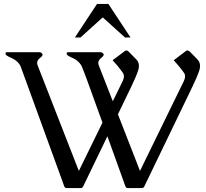

<svg xmlns="http://www.w3.org/2000/svg" viewBox="-20 -949 1040 969"><path d="M170.9 -616.7 377.9 -86.4 497.1 -330.1 420.4 -542Q411.6 -566.9 404.5 -584.5Q397.5 -602.1 392.6 -614.3Q383.8 -632.3 363.8 -647Q352.1 -654.3 341.1 -658.9Q330.1 -663.6 323.2 -668.5Q319.3 -670.9 316.9 -675.3Q316.4 -677.7 316.4 -679.2Q316.4 -681.2 316.9 -682.6Q318.4 -685.5 322.8 -685.5H488.3Q492.7 -685.5 496.6 -682.6Q501.5 -679.2 502.9 -675.3Q503.4 -673.8 503.4 -672.9Q503.4 -668 498 -663.1Q493.2 -658.7 487.1 -653.6Q481 -648.4 478 -641.1Q476.1 -636.2 476.1 -630.9Q476.1 -624 479.5 -616.7L549.3 -438L599.6 -540.5Q605.5 -553.2 605.5 -563.5Q605.5 -572.3 601.6 -579.1Q591.8 -593.8 572.8 -617.2L548.3 -645L609.4 -690.9Q613.3 -694.3 617.7 -694.3Q622.6 -694.3 628.4 -689.5L668.5 -648.4Q681.2 -635.3 681.2 -616.2Q681.2 -605.5 677.2 -593.3Q665.5 -558.6 642.6 -511.7L575.2 -372.1L686.5 -86.4L908.2 -540.5Q914.1 -553.2 914.1 -563.5Q914.1 -572.3 910.2 -579.1Q900.4 -593.8 880.9 -617.2L856.9 -645L917.5 -690.9Q921.4 -694.3 925.8 -694.3Q931.2 -694.3 937 -689.5L977.1 -648.4Q989.7 -635.3 989.7 -616.2Q989.7 -605.5 985.8 -593.3Q974.1 -558.6 951.2 -511.7L711.9 -15.6Q708.5 -6.8 704.6 -2.9Q701.7 0 696.8 0H623.5Q618.2 0 615.7 -3.9Q613.8 -5.4 610.4 -15.1Q606.9 -24.9 605.5 -29.3L522 -261.2L403.3 -15.6Q399.9 -6.8 396 -2.9Q393.1 0 388.2 0H314.9Q309.6 0 307.1 -3.9Q305.2 -5.4 301.8 -15.1Q298.3 -24.9 296.9 -29.3L84 -614.3Q77.1 -631.3 55.2 -647Q43.5 -654.3 32.5 -658.9Q21.5 -663.6 14.6 -668.5Q10.7 -670.9 8.3 -675.3Q7.8 -677.7 7.8 -679.2Q7.8 -681.2 8.3 -682.6Q9.8 -685.5 14.2 -685.5H179.7Q184.1 -685.5 188.5 -682.6Q192.9 -678.7 194.3 -675.3Q194.8 -673.8 194.8 -672.9Q194.8 -668 189.5 -663.1Q184.6 -658.7 178.5 -653.6Q172.4 -648.4 169.4 -641.1Q167.5 -636.2 167.5 -630.9Q167.5 -624 170.9 -616.7ZM357.9 -759.8 469.7 -929.2H526.9L638.7 -759.8H610.8L498.5 -861.3L386.2 -759.8Z"/></svg>

Font: Caudex
Style: Regular
Weight: 400
Version: Version 1.01